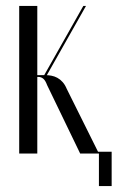

<svg xmlns="http://www.w3.org/2000/svg" viewBox="-20 -515 394 644"><path d="M248.9 0H311.8L203.6 -217.5Q197.9 -231.1 189.8 -240Q181.8 -248.9 172.2 -254.1Q162.8 -259.2 152.5 -261.1Q142.2 -263 132.4 -263H84.6V-257H108.8Q118.4 -257 125.5 -250.7Q132.6 -244.4 137.8 -230ZM133 -255.6 268.4 -495H259.4L125.4 -257.8ZM105.1 -495H44.4V0H105.1ZM287.8 0H311.8V109H354.5V-6H287.8Z"/></svg>

Font: Moniqa Black
Style: Regular
Weight: 900
Designer: Rajesh Rajput
Foundry: Rajesh Rajput
Version: Version 1.000